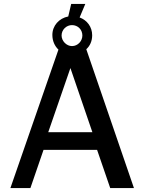

<svg xmlns="http://www.w3.org/2000/svg" viewBox="-20 -960 740 979"><path d="M420 -709C439 -726 450 -751 450 -780C450 -823 424 -857 386 -871L415 -940H343L328 -876C281 -867 247 -829 247 -782C247 -751 259 -725 278 -707L33 -1H135L202 -196H475L542 -1H663ZM347 -832C377 -832 400 -809 400 -779C400 -751 377 -725 347 -725C319 -725 294 -751 294 -779C294 -809 319 -832 347 -832ZM226 -286 339 -613 451 -286Z"/></svg>

Font: United Sans Medium
Style: Regular
Weight: 500
Designer: Pablo Impallari, Rodrigo Fuenzalida (Modified by Dan O. Williams)
Version: Version 1.000;PS 001.000;hotconv 1.0.88;makeotf.lib2.5.64775